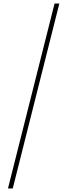

<svg xmlns="http://www.w3.org/2000/svg" viewBox="-20 -871 380 1084"><path d="M25 193 288 -851H315L52 193Z"/></svg>

Font: Noto Sans Tamil UI ExtraCondensed Thin
Style: Regular
Weight: 100
Width: 2
Designer: Jelle Bosma - Monotype Design Team
Foundry: Monotype Imaging Inc.
Version: Version 2.004; ttfautohint (v1.8.4.7-5d5b)